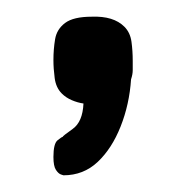

<svg xmlns="http://www.w3.org/2000/svg" viewBox="-20 -120 225 230"><path d="M56 90Q56 90 53 89Q50 88 47 83.5Q44 79 44 68Q44 52 49 48Q54 44 55 44Q55 43 67 34.5Q79 26 80 4Q73 3 66 0Q59 -3 54 -8Q47 -15 45.5 -26.5Q44 -38 44 -48Q44 -61 46 -73Q48 -85 58 -92.5Q68 -100 90 -100Q116 -101 129 -88Q136 -81 137.5 -70Q139 -59 139 -47Q139 -41 139 -36Q139 -31 137 -25Q135 5 124.5 31.5Q114 58 97 74Q80 90 56 90Z"/></svg>

Font: Fredoka Condensed
Style: Regular
Weight: 400
Width: 3
Designer: Ben Nathan
Foundry: Milena B. Brandão, Ben Nathan
Version: Version 2.001